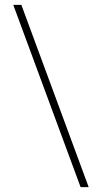

<svg xmlns="http://www.w3.org/2000/svg" viewBox="-20 -742 412 776"><path d="M33.2 0ZM338.4 14.2 66.4 -722.2H33.7L305.7 14.2Z"/></svg>

Font: TypoPRO Playfair Display
Style: Regular
Weight: 400
Designer: Claus Eggers Sørensen
Foundry: Claus Eggers Sørensen
Version: Version 1.004;PS 001.004;hotconv 1.0.70;makeotf.lib2.5.58329